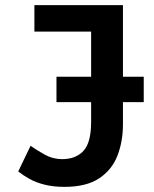

<svg xmlns="http://www.w3.org/2000/svg" viewBox="-20 -713 600 748"><path d="M231 15Q188 15 154 6.5Q120 -2 95 -16Q70 -30 51 -45L99 -145Q123 -128 154.5 -110.5Q186 -93 222 -93Q275 -93 305 -125Q335 -157 335 -238V-315H200V-414H335V-590H114V-693H459V-414H540V-315H459V-229Q459 -162 437.5 -106.5Q416 -51 366 -18Q316 15 231 15Z"/></svg>

Font: Ubuntu Sans Mono SemiBold
Style: Regular
Weight: 600
Monospace: yes
Designer: Dalton Maag Ltd
Foundry: Dalton Maag Ltd
Version: Version 1.006